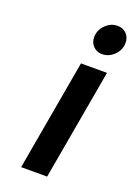

<svg xmlns="http://www.w3.org/2000/svg" viewBox="-139 -775 589 832"><g transform="rotate(20 155.5 -359.0)"><path d="M70.2 0 160.2 -511H280.2L190.2 0ZM231.2 -579.8Q207.3 -579.8 191.1 -596.3Q174.8 -612.9 174.8 -637.4Q174.8 -669.9 198.7 -694.1Q222.5 -718.4 254.6 -718.4Q279.6 -718.4 295.5 -702Q311.4 -685.7 311.4 -660.8Q311.4 -628.1 287.4 -604Q263.3 -579.8 231.2 -579.8Z"/></g></svg>

Font: Overpass
Style: Italic
Weight: 400
Italic angle: -10°
Designer: Delve Withrington, Dave Bailey, Thomas Jockin
Foundry: Delve Fonts LLC
Version: Version 4.000